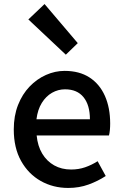

<svg xmlns="http://www.w3.org/2000/svg" viewBox="-20 -914 606 948"><path d="M317 14Q242 14 181 -20.5Q120 -55 84 -119.5Q48 -184 48 -275Q48 -342 69 -395.5Q90 -449 126 -486.5Q162 -524 207 -544Q252 -564 299 -564Q372 -564 422 -531.5Q472 -499 498 -440.5Q524 -382 524 -304Q524 -287 522.5 -271.5Q521 -256 518 -245H161Q166 -193 188.5 -155.5Q211 -118 247.5 -97.5Q284 -77 331 -77Q368 -77 400 -88Q432 -99 462 -118L502 -45Q464 -20 417.5 -3Q371 14 317 14ZM160 -325H424Q424 -395 392.5 -434Q361 -473 301 -473Q267 -473 237 -456Q207 -439 186.5 -406Q166 -373 160 -325ZM305 -644 120 -818 200 -894 364 -701Z"/></svg>

Font: Noto Sans JP Thin Medium
Style: Regular
Weight: 500
Version: Version 2.004-H2;hotconv 1.0.118;makeotfexe 2.5.65603